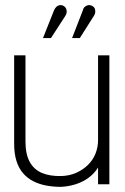

<svg xmlns="http://www.w3.org/2000/svg" viewBox="-20 -716 485 746"><path d="M233 -653Q238 -660 239 -667.5Q240 -675 237 -682Q234 -689 227 -693Q220 -697 212.5 -696Q205 -695 199.5 -690Q194 -685 190 -676L147 -568H178ZM344 -653Q349 -660 350 -667.5Q351 -675 348.5 -682Q346 -689 338 -693Q331 -697 323.5 -696Q316 -695 310 -690Q304 -685 302 -676L260 -568H290ZM361 -65V0H405V-501H361V-172Q361 -144 351 -119Q341 -94 321.5 -75Q302 -56 276 -44.5Q250 -33 218 -32Q174 -31 143 -44Q112 -57 95.5 -87Q79 -117 79 -166V-501H35V-157Q35 -119 44 -90.5Q53 -62 70 -42.5Q87 -23 110 -11.5Q133 0 160 5Q187 10 216 10Q244 9 272 0.5Q300 -8 323 -24.5Q346 -41 361 -65Z"/></svg>

Font: Advent Pro Light
Style: Regular
Weight: 300
Version: Version 3.000